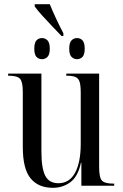

<svg xmlns="http://www.w3.org/2000/svg" viewBox="-20 -888 588 918"><path d="M274 -716Q253 -738 228 -764Q203 -790 181 -814.5Q159 -839 146 -857V-868H218Q230 -838 247.5 -800.5Q265 -763 283 -729V-716ZM181 -605Q165 -605 154.5 -616Q144 -627 144 -655Q144 -684 154.5 -695Q165 -706 181 -706Q196 -706 207 -695Q218 -684 218 -655Q218 -627 207 -616Q196 -605 181 -605ZM348 -605Q333 -605 322 -616Q311 -627 311 -655Q311 -684 322 -695Q333 -706 348 -706Q364 -706 374.5 -695Q385 -684 385 -655Q385 -627 374.5 -616Q364 -605 348 -605ZM233 10Q163 10 126 -35.5Q89 -81 89 -185V-449Q89 -496 76 -511Q63 -526 22 -526H19V-536H178V-164Q178 -83 196.5 -47.5Q215 -12 259 -12Q312 -12 339 -62Q366 -112 366 -200V-444Q366 -478 361 -495.5Q356 -513 341.5 -519.5Q327 -526 299 -526H297V-536H454V-89Q454 -39 467.5 -24.5Q481 -10 523 -10H526V0H369V-110H367Q353 -44 316.5 -17Q280 10 233 10Z"/></svg>

Font: Noto Serif Display Condensed
Style: Regular
Weight: 400
Width: 3
Designer: Monotype Design Team
Foundry: Monotype Imaging Inc.
Version: Version 2.009